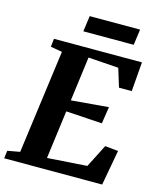

<svg xmlns="http://www.w3.org/2000/svg" viewBox="-141 -1018 926 1112"><g transform="rotate(15 322.0 -462.0)"><path d="M-8.5 0 -2.5 -46.5 71.5 -60 155 -682 85.5 -694 91 -743H618.5L604.5 -567H528L494 -677.5L312.5 -690L277.5 -424L501 -443L485.5 -342L268.5 -355.5L230.5 -66L468.5 -82L538.5 -219.5L617.5 -211.5L579 0ZM257 -923.5H559L546 -829H244Z"/></g></svg>

Font: Merriweather 28pt ExtraBold
Style: Italic
Weight: 800
Italic angle: -7.8°
Version: Version 2.101